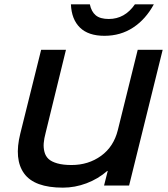

<svg xmlns="http://www.w3.org/2000/svg" viewBox="-20 -861 778 891"><path d="M734.9 -629.9 579.1 0H462.9L480 -67.9H478Q434.6 -30.3 381.1 -10.3Q327.6 9.8 272 9.8Q139.6 9.8 92 -55.9Q44.4 -121.6 74.2 -241.2L170.9 -629.9H286.1L191.9 -245.1Q184.6 -217.8 182.9 -196.8Q181.2 -175.8 186.3 -156Q191.4 -136.2 205.3 -123.3Q219.2 -110.4 246.1 -102.8Q272.9 -95.2 312 -95.2Q390.1 -95.2 449 -137.7Q507.8 -180.2 526.9 -257.8L619.1 -629.9ZM606 -840.8H693.8Q656.2 -771.5 597.9 -733.2Q539.6 -694.8 464.8 -694.8Q390.1 -694.8 351.1 -732.9Q312 -771 309.1 -840.8H397Q403.8 -807.1 424.3 -790Q444.8 -772.9 484.9 -772.9Q559.1 -772.9 606 -840.8Z"/></svg>

Font: Sinkin Sans 500 Medium Italic
Style: Regular
Weight: 500
Italic angle: -112°
Designer: Keith Bates
Foundry: K-Type
Version: Sinkin Sans (version 1.0)  by Keith Bates   •   © 2014   www